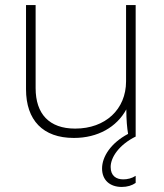

<svg xmlns="http://www.w3.org/2000/svg" viewBox="-20 -540 651 760"><path d="M272 6H273C367 6 442 -37 480 -107C480 -66 483 -33 487 -10C419 26 384 80 384 127C384 173 415 200 462 200C484 200 503 194 517 184V156C502 166 484 170 468 170C440 170 418 156 418 121C418 83 451 33 518 0H517V-520H479V-218C479 -107 397 -31 278 -31H277C175 -31 121 -89 121 -191V-520H83V-187C83 -64 150 6 272 6Z"/></svg>

Font: Fixel Display ExtraLight
Style: Regular
Weight: 200
Designer: AlfaBravo + MacPaw
Foundry: Kyrylo Tkachov, Marchela Mozhyna, Serhii Makarenko, Maria Weinstein, Zakhar Kryvoshyya
Version: Version 1.211